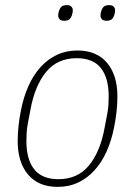

<svg xmlns="http://www.w3.org/2000/svg" viewBox="-20 -717 527 749"><path d="M205 12Q130 12 89.5 -36Q49 -84 49 -167Q49 -197 52.5 -228Q56 -259 62 -288Q72 -339 91 -381.5Q110 -424 138 -455Q166 -486 202 -503Q238 -520 282 -520Q357 -520 397.5 -472Q438 -424 438 -341Q438 -311 434.5 -280Q431 -249 425 -220Q415 -169 396 -126.5Q377 -84 349 -53Q321 -22 285 -5Q249 12 205 12ZM208 -18Q283 -18 327 -71.5Q371 -125 388 -218L399 -276Q402 -293 403 -308.5Q404 -324 404 -341Q404 -413 373.5 -451.5Q343 -490 279 -490Q204 -490 160 -436.5Q116 -383 99 -290L88 -232Q85 -215 84 -199.5Q83 -184 83 -167Q83 -95 113.5 -56.5Q144 -18 208 -18ZM230 -636Q218 -636 212.5 -642Q207 -648 207 -656Q207 -665 210 -674Q214 -686 220.5 -691.5Q227 -697 241 -697Q253 -697 258.5 -691Q264 -685 264 -677Q264 -668 261 -659Q257 -647 250.5 -641.5Q244 -636 230 -636ZM395 -636Q383 -636 377.5 -642Q372 -648 372 -656Q372 -665 375 -674Q379 -686 385.5 -691.5Q392 -697 406 -697Q418 -697 423.5 -691Q429 -685 429 -677Q429 -668 426 -659Q422 -647 415.5 -641.5Q409 -636 395 -636Z"/></svg>

Font: IBM Plex Sans Condensed ExtraLight
Style: Italic
Weight: 200
Width: 3
Italic angle: -11°
Designer: Mike Abbink, Paul van der Laan, Pieter van Rosmalen
Foundry: Bold Monday
Version: Version 1.3